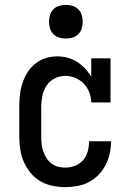

<svg xmlns="http://www.w3.org/2000/svg" viewBox="-20 -759 540 787"><path d="M247 8Q221 8 194.5 2.5Q168 -3 145 -16.5Q122 -30 105 -51Q88 -72 77.5 -96Q67 -120 63 -146.5Q59 -173 59 -200V-320Q59 -344 61.5 -368.5Q64 -393 71.5 -416.5Q79 -440 92 -461Q105 -482 124 -497.5Q143 -513 166.5 -520.5Q190 -528 214 -528Q236 -528 256.5 -522.5Q277 -517 295.5 -505.5Q314 -494 328.5 -478.5Q343 -463 354 -444V-520H433V-339H354Q354 -360 346 -380.5Q338 -401 323.5 -416Q309 -431 289 -439.5Q269 -448 248 -448Q225 -448 204 -437.5Q183 -427 170.5 -407.5Q158 -388 153.5 -365.5Q149 -343 149 -320V-200Q149 -185 150.5 -169.5Q152 -154 157 -139.5Q162 -125 170 -112Q178 -99 190 -89.5Q202 -80 217 -76Q232 -72 247 -72Q268 -72 287.5 -79.5Q307 -87 320.5 -102.5Q334 -118 339.5 -138Q345 -158 345 -179V-180H435V-178Q435 -153 429.5 -128.5Q424 -104 412.5 -82Q401 -60 383.5 -42Q366 -24 344 -12.5Q322 -1 297 3.5Q272 8 247 8ZM250 -601Q236 -601 222.5 -605Q209 -609 199 -619Q189 -629 185 -642.5Q181 -656 181 -670Q181 -684 185 -697.5Q189 -711 199 -721Q209 -731 222.5 -735Q236 -739 250 -739Q264 -739 277.5 -735Q291 -731 301 -721Q311 -711 315 -697.5Q319 -684 319 -670Q319 -656 315 -642.5Q311 -629 301 -619Q291 -609 277.5 -605Q264 -601 250 -601Z"/></svg>

Font: Iosevka Curly Slab Medium
Style: Regular
Weight: 500
Monospace: yes
Designer: Belleve Invis
Foundry: Belleve Invis
Version: Version 22.1.2; ttfautohint (v1.8.4)